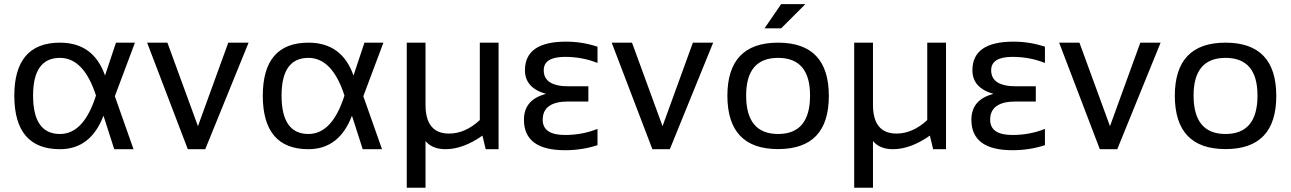

<svg xmlns="http://www.w3.org/2000/svg" viewBox="-20 -718 6211 924"><path d="M48.8 -256.3Q48.8 -512.7 268.6 -512.7Q430.2 -512.7 485.4 -354.5L538.1 -512.7H629.4L532.7 -254.9L622.6 0H529.8L478 -161.1Q416.5 0 268.6 0Q49.8 0 48.8 -256.3ZM268.6 -73.2Q383.3 -73.2 441.9 -258.3Q383.3 -439.5 268.6 -439.5Q139.2 -439.5 139.2 -258.3Q139.2 -73.2 268.6 -73.2Z M688 -512.7H785.6L932.6 -110.8L1078.6 -512.7H1176.3L967.8 0H883.8Z M1244.6 -256.3Q1244.6 -512.7 1464.4 -512.7Q1626 -512.7 1681.2 -354.5L1733.9 -512.7H1825.2L1728.5 -254.9L1818.4 0H1725.6L1673.8 -161.1Q1612.3 0 1464.4 0Q1245.6 0 1244.6 -256.3ZM1464.4 -73.2Q1579.1 -73.2 1637.7 -258.3Q1579.1 -439.5 1464.4 -439.5Q1335 -439.5 1335 -258.3Q1335 -73.2 1464.4 -73.2Z M2379.4 -512.7V0H2317.4L2301.8 -65.4Q2208.5 0 2124 0Q2060.5 0 2027.8 -39.1V185.5H1937.5V-512.7H2027.8V-213.9Q2027.8 -75.2 2141.1 -75.2Q2218.8 -75.2 2289.1 -140.1V-512.7Z M2855.5 -415Q2782.2 -444.3 2699.2 -444.3Q2596.7 -444.3 2596.7 -379.9Q2596.7 -302.7 2716.3 -302.7H2811.5V-229.5H2714.8Q2591.8 -229.5 2591.8 -141.6Q2591.8 -68.4 2699.2 -68.4Q2782.2 -68.4 2855.5 -97.7V-19.5Q2782.2 4.9 2699.2 4.9Q2501.5 4.9 2501.5 -141.6Q2501.5 -239.3 2607.9 -266.1Q2506.3 -294.9 2506.3 -379.9Q2506.3 -517.6 2704.1 -517.6Q2782.2 -517.6 2855.5 -493.2Z M2923.8 -512.7H3021.5L3168.5 -110.8L3314.5 -512.7H3412.1L3203.6 0H3119.6Z M3724.6 -73.2Q3878.4 -73.2 3878.4 -258.3Q3878.4 -439.5 3724.6 -439.5Q3570.8 -439.5 3570.8 -258.3Q3570.8 -73.2 3724.6 -73.2ZM3480.5 -256.3Q3480.5 -512.7 3724.6 -512.7Q3968.8 -512.7 3968.8 -256.3Q3968.8 -0.5 3724.6 -0.5Q3481.4 -0.5 3480.5 -256.3ZM3739.3 -698.2H3856L3739.3 -581.5H3659.2Z M4532.7 -512.7V0H4470.7L4455.1 -65.4Q4361.8 0 4277.3 0Q4213.9 0 4181.2 -39.1V185.5H4090.8V-512.7H4181.2V-213.9Q4181.2 -75.2 4294.4 -75.2Q4372.1 -75.2 4442.4 -140.1V-512.7Z M5008.8 -415Q4935.5 -444.3 4852.5 -444.3Q4750 -444.3 4750 -379.9Q4750 -302.7 4869.6 -302.7H4964.8V-229.5H4868.2Q4745.1 -229.5 4745.1 -141.6Q4745.1 -68.4 4852.5 -68.4Q4935.5 -68.4 5008.8 -97.7V-19.5Q4935.5 4.9 4852.5 4.9Q4654.8 4.9 4654.8 -141.6Q4654.8 -239.3 4761.2 -266.1Q4659.7 -294.9 4659.7 -379.9Q4659.7 -517.6 4857.4 -517.6Q4935.5 -517.6 5008.8 -493.2Z M5077.1 -512.7H5174.8L5321.8 -110.8L5467.8 -512.7H5565.4L5356.9 0H5272.9Z M5877.9 -73.2Q6031.7 -73.2 6031.7 -258.3Q6031.7 -439.5 5877.9 -439.5Q5724.1 -439.5 5724.1 -258.3Q5724.1 -73.2 5877.9 -73.2ZM5633.8 -256.3Q5633.8 -512.7 5877.9 -512.7Q6122.1 -512.7 6122.1 -256.3Q6122.1 -0.5 5877.9 -0.5Q5634.8 -0.5 5633.8 -256.3Z"/></svg>

Font: Voltera
Style: Regular
Weight: 400
Designer: Bernd Montag
Version: Version 1.301